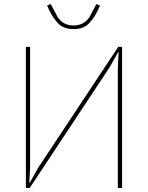

<svg xmlns="http://www.w3.org/2000/svg" viewBox="-20 -930 732 950"><path d="M108 0V-698H129V-101L125 -27H128L169 -100L565 -698H584V0H563V-597L567 -671H564L523 -598L127 0ZM344 -786Q295 -786 268.5 -813.5Q242 -841 225 -877L213 -902L231 -910L266 -844Q281 -823 300.5 -813.5Q320 -804 344 -804Q368 -804 387.5 -813.5Q407 -823 422 -844L457 -910L475 -902L463 -877Q446 -841 419.5 -813.5Q393 -786 344 -786Z"/></svg>

Font: IBM Plex Sans Thin
Style: Regular
Weight: 250
Designer: Mike Abbink, Paul van der Laan, Pieter van Rosmalen
Foundry: Bold Monday
Version: Version 3.201